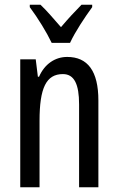

<svg xmlns="http://www.w3.org/2000/svg" viewBox="-20 -786 496 806"><path d="M197 -606H274C295 -652 337 -715 367 -756V-766H322C288 -731 270 -712 236 -672C206 -706 175 -743 150 -766H105V-756C140 -709 176 -650 197 -606ZM262 -547C211 -547 167 -517 144 -464H139L130 -537H65V0H146V-279C146 -417 174 -475 244 -475C292 -475 312 -432 312 -348V0H393V-364C393 -488 348 -547 262 -547Z"/></svg>

Font: Noto Sans Arabic UI XCn
Style: Regular
Weight: 400
Width: 2
Designer: Monotype Design Team, Nadine Chahine and Nizar Qandah
Foundry: Monotype Imaging Inc.
Version: Version 2.010